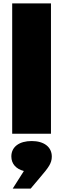

<svg xmlns="http://www.w3.org/2000/svg" viewBox="-20 -790 374 1134"><path d="M52 0H281V-770H52ZM161 324 220 254C266 200 286 174 286 135C286 78 240 43 167 43C94 43 47 77 47 134C47 178 75 208 121 220L55 324Z"/></svg>

Font: Bounded ExtBd
Style: Regular
Weight: 800
Designer: Vlad Churkin
Version: Version 3.0